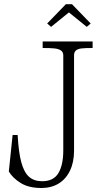

<svg xmlns="http://www.w3.org/2000/svg" viewBox="-20 -902 504 936"><path d="M188 -700H431.5V-668Q396 -668 378 -666Q360 -664 350.5 -656.2Q341 -648.5 341 -632V-167.5Q341 -111.5 321.2 -70.2Q301.5 -29 265.8 -7.2Q230 14.5 182 14.5Q120 14.5 81 -9.8Q42 -34 23 -66L41.5 -244H66Q70.5 -160 83.8 -111Q97 -62 121.5 -40.2Q146 -18.5 185.5 -18.5Q241 -18.5 264.8 -58.2Q288.5 -98 288.5 -169.5V-632Q288.5 -648.5 276.8 -656.2Q265 -664 244.8 -666Q224.5 -668 188 -668ZM422 -787.5 403 -771 316 -841.5 229 -771 210 -787.5 301 -881.5H331Z"/></svg>

Font: Didactic
Style: Regular
Weight: 400
Designer: Tyler Finck
Foundry: Etcetera Type Co
Version: Version 3.007;FEAKit 1.0